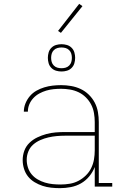

<svg xmlns="http://www.w3.org/2000/svg" viewBox="-20 -971 640 999"><path d="M292 8Q269 8 246 5.5Q223 3 201.5 -4Q180 -11 160 -23Q140 -35 126 -52.5Q112 -70 105 -92.5Q98 -115 98 -138Q98 -163 106.5 -186.5Q115 -210 133 -227.5Q151 -245 174 -256Q197 -267 221 -273.5Q245 -280 269.5 -282Q294 -284 319 -284H473V-336Q473 -359 469 -382.5Q465 -406 454.5 -426.5Q444 -447 427 -464Q410 -481 389 -491Q368 -501 344.5 -505Q321 -509 298 -509Q278 -509 258.5 -507Q239 -505 220.5 -499.5Q202 -494 184.5 -484.5Q167 -475 153.5 -460.5Q140 -446 132.5 -428Q125 -410 125 -390H104Q104 -412 112.5 -433Q121 -454 135.5 -471Q150 -488 169.5 -499Q189 -510 210.5 -516.5Q232 -523 254 -525.5Q276 -528 298 -528Q324 -528 350 -523.5Q376 -519 399.5 -508Q423 -497 442 -478.5Q461 -460 473 -437Q485 -414 489.5 -388Q494 -362 494 -336V-19H564V0H473V-102Q463 -76 444.5 -53.5Q426 -31 401.5 -17Q377 -3 348.5 2.5Q320 8 292 8ZM295 -11Q319 -11 343 -15Q367 -19 388 -30Q409 -41 426.5 -58Q444 -75 454.5 -96.5Q465 -118 469 -141.5Q473 -165 473 -189V-265H319Q297 -265 275 -263Q253 -261 231.5 -256Q210 -251 189.5 -242Q169 -233 152.5 -218.5Q136 -204 127.5 -183Q119 -162 119 -140Q119 -119 125.5 -99Q132 -79 145 -63.5Q158 -48 176 -37.5Q194 -27 214 -21Q234 -15 254.5 -13Q275 -11 295 -11ZM300 -599Q286 -599 272 -603Q258 -607 247.5 -617.5Q237 -628 233 -642Q229 -656 229 -670Q229 -684 233 -698Q237 -712 247.5 -722.5Q258 -733 272 -737Q286 -741 300 -741Q314 -741 328 -737Q342 -733 352.5 -722.5Q363 -712 367 -698Q371 -684 371 -670Q371 -656 367 -642Q363 -628 352.5 -617.5Q342 -607 328 -603Q314 -599 300 -599ZM300 -616Q311 -616 321.5 -619Q332 -622 340 -630Q348 -638 351 -648.5Q354 -659 354 -670Q354 -681 351 -691.5Q348 -702 340 -710Q332 -718 321.5 -721Q311 -724 300 -724Q289 -724 278.5 -721Q268 -718 260 -710Q252 -702 249 -691.5Q246 -681 246 -670Q246 -659 249 -648.5Q252 -638 260 -630Q268 -622 278.5 -619Q289 -616 300 -616ZM297 -800 282 -810 392 -951 409 -939Z"/></svg>

Font: Iosevka HT Thin Extended
Style: Regular
Weight: 100
Width: 7
Monospace: yes
Designer: Belleve Invis
Foundry: Belleve Invis
Version: Version 32.3.0; ttfautohint (v1.8.4)